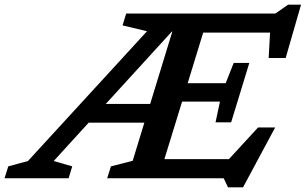

<svg xmlns="http://www.w3.org/2000/svg" viewBox="-96 -765 1312 824"><path d="M134.5 -74 214 -51 198.5 0H-76.5L-60.5 -51L24 -74L535 -631L430 -656L445.5 -707H1086L1140.5 -745H1196L1130 -516H1057L1063 -625H776L709.5 -408H872.5L907 -495H974L896 -240H829L848 -329H685.5L609.5 -82H886.5L1011.5 -218H1085L947 39H882.5L864 0H364L380 -51L473.5 -75L523.5 -238.5H284.5ZM641 -629 358 -319H548.5L643.5 -629.5Z"/></svg>

Font: Newsreader Caption Medium
Style: Italic
Weight: 500
Italic angle: -17°
Designer: Hugues Gentile
Foundry: Production Type
Version: Version 1.001